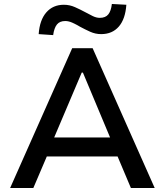

<svg xmlns="http://www.w3.org/2000/svg" viewBox="-20 -948 831 968"><path d="M31 0 344 -705H447L760 0H640L556 -199L608 -159H182L233 -199L148 0ZM392 -582 243 -231 218 -255H572L545 -231L398 -582ZM248 -771 175 -776Q180 -847 213.5 -885.5Q247 -924 302 -924Q331 -924 358 -912Q385 -900 409 -887Q429 -876 447.5 -867Q466 -858 483 -858Q512 -858 526 -875.5Q540 -893 544 -928L617 -924Q612 -852 579 -814Q546 -776 490 -776Q461 -776 434.5 -788Q408 -800 384 -813Q364 -825 345 -833.5Q326 -842 309 -842Q281 -842 267 -824.5Q253 -807 248 -771Z"/></svg>

Font: Nunito Sans 6pt SemiBold
Style: Regular
Weight: 600
Version: Version 3.101;gftools[0.9.27]